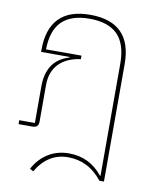

<svg xmlns="http://www.w3.org/2000/svg" viewBox="-87 -643 750 921"><g transform="rotate(10 288.0 -182.5)"><path d="M277.8 -576.2Q481 -576.2 481 -372.1V200.2H459Q392.1 115.2 292 115.2Q194.3 115.2 138.2 210.9L121.1 201.2Q147.9 151.4 192.1 123.8Q236.3 96.2 293 96.2Q394 96.2 457 175.8H460V-369.1Q460 -465.8 414.8 -511.5Q369.6 -557.1 277.8 -557.1Q189 -557.1 143.8 -512.9Q98.6 -468.8 97.2 -376H270V-358.9Q202.1 -349.6 164.6 -311.3Q127 -272.9 127 -207V-28.8Q127 0 98.1 0H29.8V-19H106V-196.8Q106 -325.2 214.8 -356.9V-359.9H76.2V-372.1Q76.2 -472.2 126.7 -524.2Q177.2 -576.2 277.8 -576.2Z"/></g></svg>

Font: Anuphan Thin
Style: Regular
Weight: 250
Designer: Mike Abbink, Paul van der Laan, Pieter van Rosmalen, Mint Tantisuwanna
Foundry: Bold Monday; Cadson Demak
Version: Version 3.002;hotconv 1.0.109;makeotfexe 2.5.65596